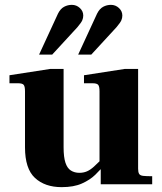

<svg xmlns="http://www.w3.org/2000/svg" viewBox="-20 -759 667 791"><path d="M234 12Q165 12 124 -26Q83 -64 83 -152V-383Q83 -403 77.5 -409.5Q72 -416 54 -416H19V-449L187 -475H242V-152Q242 -112 249.5 -89Q257 -66 272 -56.5Q287 -47 307 -47Q324 -47 338 -53Q352 -59 367 -72.5Q382 -86 402 -106L408 -78Q394 -60 372.5 -39Q351 -18 317.5 -3Q284 12 234 12ZM395 0V-61H390V-383Q390 -403 384.5 -409.5Q379 -416 361 -416H326V-449L494 -475H549V-64Q549 -50 553 -43Q557 -36 569.5 -34.5Q582 -33 607 -33V0ZM302 -534 380 -703Q390 -723 405 -731Q420 -739 437 -739Q456 -739 470 -726Q484 -713 484 -695Q484 -685 480 -675.5Q476 -666 460 -647L356 -534ZM141 -534 219 -703Q229 -723 244 -731Q259 -739 276 -739Q295 -739 309 -726Q323 -713 323 -695Q323 -685 319 -675.5Q315 -666 299 -647L195 -534Z"/></svg>

Font: Frank Ruhl Libre Black
Style: Regular
Weight: 900
Designer: Yanek Iontef
Foundry: Fontef
Version: Version 6.004